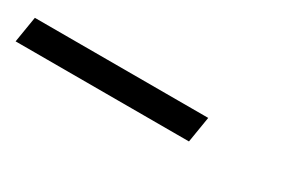

<svg xmlns="http://www.w3.org/2000/svg" viewBox="-8 -149 515 352"><g transform="rotate(30 250.0 27.5)"><path d="M368 55H1L10 0H377Z"/></g></svg>

Font: Iosevka Curly Light Oblique
Style: Regular
Weight: 300
Italic angle: -9°
Monospace: yes
Designer: Belleve Invis
Foundry: Belleve Invis
Version: Version 11.1.0; ttfautohint (v1.8.3)